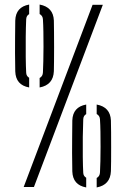

<svg xmlns="http://www.w3.org/2000/svg" viewBox="-20 -821 555 843"><path d="M154 -437V-478.5Q168 -486 168.5 -503.5Q169.5 -523 170.2 -552.8Q171 -582.5 171 -616.2Q171 -650 170.5 -681.5Q170 -713 168.5 -735.5Q168 -751.5 154 -759.5V-801Q214 -790 216.5 -731Q217 -710 217.2 -678.5Q217.5 -647 217.5 -613.8Q217.5 -580.5 217.2 -552Q217 -523.5 216.5 -508.5Q214 -448 154 -437ZM108 -437Q49 -447.5 47 -507.5Q46 -554.5 46 -588.5Q46 -622.5 46.2 -655.2Q46.5 -688 47 -731Q49 -790.5 108 -801V-759Q95.5 -752 95 -736Q93.5 -703.5 93 -658.8Q92.5 -614 93 -571Q93.5 -528 95 -501.5Q95.5 -487 108 -479.5ZM84 0 386.5 -800H431.5L129 0ZM404.5 2V-39.5Q418.5 -47 419 -64.5Q420 -84 420.8 -113.8Q421.5 -143.5 421.5 -177.2Q421.5 -211 421 -242.5Q420.5 -274 419 -296.5Q418.5 -312.5 404.5 -320.5V-362Q464.5 -351 467 -292Q467.5 -271 467.8 -239.5Q468 -208 468 -174.8Q468 -141.5 467.8 -113Q467.5 -84.5 467 -69.5Q464.5 -9 404.5 2ZM358.5 2Q299.5 -8.5 297.5 -68.5Q296.5 -115.5 296.5 -149.5Q296.5 -183.5 296.8 -216.2Q297 -249 297.5 -292Q299.5 -351.5 358.5 -362V-320Q346 -313 345.5 -297Q344 -264.5 343.5 -219.8Q343 -175 343.5 -132Q344 -89 345.5 -62.5Q346 -48 358.5 -40.5Z"/></svg>

Font: Big Shoulders Stencil Text Light
Style: Regular
Weight: 300
Designer: Patric King
Foundry: XO Type Co
Version: Version 1.000